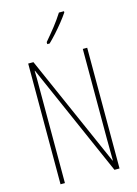

<svg xmlns="http://www.w3.org/2000/svg" viewBox="-139 -1024 782 1097"><g transform="rotate(-15 252.0 -475.0)"><path d="M427 0H397L105 -664H103Q104 -644 104 -617Q104 -590 104 -548V0H78V-714H109L400 -54H402Q402 -88 401.5 -123.5Q401 -159 401 -181V-714H427ZM353 -943Q337 -919 314.5 -891Q292 -863 269 -837.5Q246 -812 226 -793H212V-805Q246 -845 272 -878Q298 -911 323 -950H353Z"/></g></svg>

Font: Noto Sans Gujarati ExtraCondensed Thin
Style: Regular
Weight: 100
Width: 2
Designer: Jelle Bosma - Monotype Design Team, Universal Thirst
Foundry: Monotype Imaging Inc.
Version: Version 2.106; ttfautohint (v1.8.4.7-5d5b)